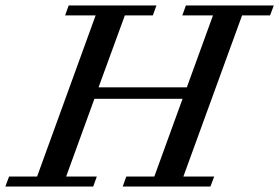

<svg xmlns="http://www.w3.org/2000/svg" viewBox="-64 -683 1023 703"><path d="M-44.4 0 -30.8 -36.6H71.8L286.1 -626.5H174.3L187.5 -663.1H508.8L495.6 -626.5H393.1L296.9 -363.3H620.1L715.8 -626.5H603.5L616.7 -663.1H938.5L924.8 -626.5H822.3L607.4 -36.6H720.2L706.5 0H385.3L398.4 -36.6H501L604.5 -321.3H281.7L178.2 -36.6H290.5L277.3 0Z"/></svg>

Font: Elstob 8pt Medium
Style: Italic
Weight: 500
Italic angle: -20°
Designer: Peter S. Baker
Version: Version 1.015